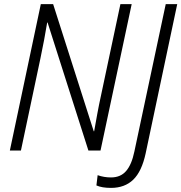

<svg xmlns="http://www.w3.org/2000/svg" viewBox="-20 -734 884 936"><path d="M28 0 179 -714H239L437 -94H439Q446 -134 454.5 -180Q463 -226 471 -262L567 -714H622L470 0H411L212 -624H210Q204 -586 195 -539Q186 -492 177 -449L82 0ZM521 182Q477 182 450 170L456 120Q487 131 521 131Q568 131 595 99.5Q622 68 635 5L788 -714H844L690 14Q671 102 629.5 142Q588 182 521 182Z"/></svg>

Font: Noto Sans SemiCondensed Light
Style: Italic
Weight: 300
Width: 4
Italic angle: -12°
Designer: Monotype Design Team
Foundry: Monotype Imaging Inc.
Version: Version 2.013; ttfautohint (v1.8.4.7-5d5b)